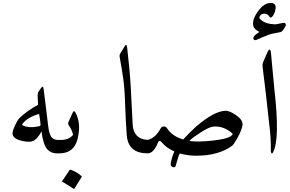

<svg xmlns="http://www.w3.org/2000/svg" viewBox="-20 -1027 1941 1286"><path d="M256 -439Q269 -457 272 -431Q273 -421 277 -392Q281 -363 287 -313Q293 -264 296.5 -234.5Q300 -205 301 -196Q309 -115 335 -99Q350 -88 379 -90Q397 -90 400 -69Q403 -47 396 -24Q389 -2 379 0Q323 4 296 -28Q268 -62 258 -147Q230 -94 200 -82Q178 -74 139 -81Q97 -89 80 -103Q61 -119 64 -138Q67 -160 83 -192Q100 -226 109 -235Q162 -286 235 -325Q232 -366 232 -386Q232 -406 241 -418ZM242 -264Q164 -242 130 -197Q126 -191 133 -187Q153 -177 180 -175.5Q207 -174 241 -181Q246 -182 252 -188Q251 -204 248.5 -223Q246 -242 242 -264Z M439 -211 467 -273Q475 -291 485 -274Q505 -237 509 -193.5Q513 -150 500 -98Q476 0 379 0Q369 0 358 -51Q353 -77 363 -86Q369 -91 379 -90Q438 -87 468 -122Q470 -124 468 -129Q462 -157 441 -187Q433 -198 439 -211ZM446 112Q448 109 454 110Q494 124 525 152Q529 156 526 160L479 236Q476 241 469 235Q465 232 448 221Q431 210 399 191Q394 188 397 185Z M817 -720Q821 -727 824 -726Q829 -726 832 -705Q850 -550 856 -440Q861 -336 864.5 -273Q868 -210 869 -188Q876 -96 969 -90Q996 -88 990 -54Q981 0 969 0Q838 0 829 -122Q825 -173 822.5 -224.5Q820 -276 818 -328Q815 -432 806 -496.5Q797 -561 782 -643Q779 -658 785 -668Z M1492 -285Q1521 -285 1566 -252Q1610 -220 1604 -186Q1598 -154 1572 -106Q1546 -59 1535 -51Q1444 16 1295 16Q1266 16 1238 12Q1210 8 1184 1Q1176 12 1157 83Q1154 98 1137 92Q1122 86 1123 70Q1126 52 1132 31Q1138 10 1148 -13Q1096 -35 1066 -71Q1056 -84 1049 -84Q1043 -84 1037 -70Q1009 0 969 0Q964 0 958 -11Q942 -49 949 -67Q957 -87 969 -90Q1021 -102 1056 -167Q1063 -180 1077 -180Q1092 -180 1101 -165Q1133 -115 1207 -93Q1251 -141 1291 -177Q1414 -284 1492 -285ZM1536 -133Q1479 -185 1408 -179Q1380 -176 1324 -140Q1296 -122 1277 -108Q1258 -94 1248 -83Q1306 -74 1410 -86Q1515 -98 1535 -123Q1541 -128 1536 -133Z M1768 -670Q1789 -719 1795 -672L1818 -427Q1856 -96 1809 -7Q1802 5 1798 -1Q1794 -6 1794 -18Q1796 -102 1782 -207Q1782 -211 1761 -397L1739 -578Q1737 -598 1743 -612ZM1859 -812Q1832 -807 1812.5 -803Q1793 -799 1782 -795Q1771 -791 1750 -782.5Q1729 -774 1698 -760Q1685 -754 1679 -764Q1667 -782 1718 -813Q1681 -831 1676 -855Q1668 -897 1710 -954Q1752 -1011 1799 -1007Q1829 -1004 1826 -973Q1823 -942 1808 -921Q1794 -901 1784 -916Q1773 -934 1754 -935Q1734 -937 1723 -923Q1711 -908 1724 -897Q1757 -866 1822 -864Q1827 -864 1834.5 -865.5Q1842 -867 1852 -869Q1863 -871 1870 -872.5Q1877 -874 1881 -874Q1890 -874 1893 -867Q1896 -861 1894 -856Q1874 -815 1859 -812Z"/></svg>

Font: Amiri Quran
Style: Regular
Weight: 400
Designer: Khaled Hosny
Version: Version 0.117